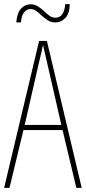

<svg xmlns="http://www.w3.org/2000/svg" viewBox="-20 -913 417 933"><path d="M351 0 284 -281H94L26 0H0L170 -714H208L377 0ZM208 -612Q202 -637 198 -655Q194 -673 189 -695Q185 -673 180.5 -655.5Q176 -638 170 -612L100 -306H278ZM59 -804Q63 -851 82.5 -871.5Q102 -892 128 -892Q149 -892 164.5 -882Q180 -872 193 -859.5Q206 -847 219.5 -837Q233 -827 249 -827Q292 -827 297 -893H319Q318 -847 297.5 -825.5Q277 -804 249 -804Q228 -804 212.5 -814Q197 -824 183.5 -836.5Q170 -849 157 -859Q144 -869 128 -869Q111 -869 97.5 -853.5Q84 -838 82 -804Z"/></svg>

Font: Noto Sans ExtraCondensed Thin
Style: Regular
Weight: 100
Width: 2
Designer: Monotype Design Team
Foundry: Monotype Imaging Inc.
Version: Version 2.013; ttfautohint (v1.8.4.7-5d5b)